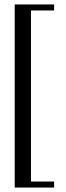

<svg xmlns="http://www.w3.org/2000/svg" viewBox="-20 -695 296 862"><path d="M46 147V-675H223V-648H119V120H223V147Z"/></svg>

Font: UnnaRegular
Style: Regular
Weight: 400
Designer: Jorge de Buen Unna
Foundry: Omnibus-Type
Version: Version 2.008;hotconv 1.0.109;makeotfexe 2.5.65596